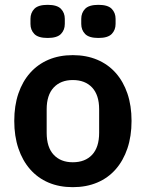

<svg xmlns="http://www.w3.org/2000/svg" viewBox="-20 -762 603 794"><path d="M281 12Q225 12 180.5 -7Q136 -26 104.5 -62Q73 -98 56 -148.5Q39 -199 39 -262Q39 -325 56 -375Q73 -425 104.5 -460.5Q136 -496 180.5 -515Q225 -534 281 -534Q337 -534 382 -515Q427 -496 458.5 -460.5Q490 -425 507 -375Q524 -325 524 -262Q524 -199 507 -148.5Q490 -98 458.5 -62Q427 -26 382 -7Q337 12 281 12ZM281 -91Q332 -91 361 -122Q390 -153 390 -213V-310Q390 -369 361 -400Q332 -431 281 -431Q231 -431 202 -400Q173 -369 173 -310V-213Q173 -153 202 -122Q231 -91 281 -91ZM177 -605Q138 -605 122 -621.5Q106 -638 106 -663V-684Q106 -709 122 -725.5Q138 -742 177 -742Q216 -742 232 -725.5Q248 -709 248 -684V-663Q248 -638 232 -621.5Q216 -605 177 -605ZM387 -605Q348 -605 332 -621.5Q316 -638 316 -663V-684Q316 -709 332 -725.5Q348 -742 387 -742Q426 -742 442 -725.5Q458 -709 458 -684V-663Q458 -638 442 -621.5Q426 -605 387 -605Z"/></svg>

Font: IBM Plex Sans Hebrew SemiBold
Style: Regular
Weight: 600
Designer: Mike Abbink, Paul van der Laan, Pieter van Rosmalen, Yanek Iontef
Foundry: Bold Monday
Version: Version 1.2